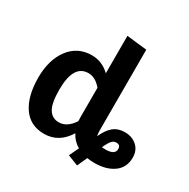

<svg xmlns="http://www.w3.org/2000/svg" viewBox="-185 -924 1151 1172"><g transform="rotate(30 391.0 -337.5)"><path d="M664 -240Q715 -240 748.5 -210Q782 -180 782 -129Q782 -59 730 -21.5Q678 16 595 16Q566 16 543 12L511 82L437 53L469 -14Q425 -40 404 -83Q343 16 239 16Q141 16 89.5 -59.5Q38 -135 38 -265Q38 -390 96.5 -468Q155 -546 255 -546Q327 -546 382 -493V-757L524 -741V-178Q524 -150 528 -134Q553 -189 584.5 -214.5Q616 -240 664 -240ZM282 -90Q340 -90 383 -156Q382 -164 382 -183V-391Q340 -441 291 -441Q186 -441 186 -265Q186 -170 210.5 -130Q235 -90 282 -90ZM613 -89Q679 -89 679 -130Q679 -159 650 -159Q632 -159 618.5 -144.5Q605 -130 587 -90Q595 -89 613 -89Z"/></g></svg>

Font: FiraGO SemiBold
Style: Regular
Weight: 600
Designer: bBox Type
Foundry: bBox Type GmbH
Version: Version 1.001;PS 001.001;hotconv 1.0.88;makeotf.lib2.5.64775